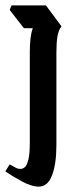

<svg xmlns="http://www.w3.org/2000/svg" viewBox="-39 -514 290 715"><path d="M105 181Q79 181 43.5 162Q8 143 -19 124L-3 98Q10 105 18.5 110Q27 115 37 115Q47 115 54.5 107.5Q62 100 67 79Q72 58 72 16V-321Q72 -347 74.5 -369.5Q77 -392 83 -409H50L-3 -477L4 -494H132L190 -416Q178 -400 174.5 -376Q171 -352 171 -315V27Q171 96 155 138.5Q139 181 105 181Z"/></svg>

Font: Jaini Purva
Style: Regular
Weight: 400
Designer: Maithili Shingre, Girish Dalvi (Devanagari), Taresh Vohra (Latin)
Foundry: Ek Type
Version: Version 2.000; ttfautohint (v1.8.4.7-5d5b)